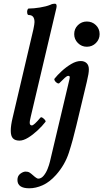

<svg xmlns="http://www.w3.org/2000/svg" viewBox="-20 -745 557 1035"><path d="M85 13Q61 13 49.5 0.5Q38 -12 38 -40Q38 -69 48 -110L160 -587Q166 -616 166 -626Q166 -664 135 -664Q129 -664 127 -673Q125 -682 127.5 -690.5Q130 -699 135 -699Q161 -699 195 -704.5Q229 -710 251 -719Q259 -723 265 -724Q271 -725 275 -725Q289 -725 284 -702L146 -117Q139 -90 140.5 -79.5Q142 -69 152 -69Q163 -69 198 -111Q202 -115 209 -110.5Q216 -106 222 -99Q228 -92 225 -88Q208 -66 183 -42.5Q158 -19 132 -3Q106 13 85 13ZM448 -493Q420 -493 400 -513Q380 -533 380 -561Q380 -590 400 -609.5Q420 -629 448 -629Q477 -629 497 -609.5Q517 -590 517 -561Q517 -533 497 -513Q477 -493 448 -493ZM138 270Q74 270 74 225Q74 203 89.5 191.5Q105 180 118 180Q131 180 139 185Q147 190 157 199Q178 218 186 218Q202 218 215 202.5Q228 187 236.5 165.5Q245 144 249 127L354 -316Q355 -321 355.5 -324Q356 -327 356 -329Q356 -336 348 -336Q341 -336 330 -326Q319 -316 300 -297Q296 -293 288 -297.5Q280 -302 275.5 -309.5Q271 -317 274 -321Q289 -340 313 -362Q337 -384 364 -400Q391 -416 415 -416Q435 -416 447 -404.5Q459 -393 459 -371Q459 -360 456.5 -344.5Q454 -329 448 -304L392 -70Q373 11 351.5 77.5Q330 144 282 198Q247 237 210 253.5Q173 270 138 270Z"/></svg>

Font: Junicode
Style: Bold Italic
Weight: 700
Italic angle: -11°
Designer: Peter S. Baker
Version: Version 2.100; ttfautohint (v1.8.4)